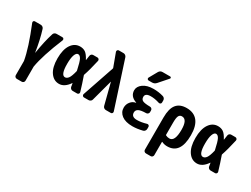

<svg xmlns="http://www.w3.org/2000/svg" viewBox="-74 -1481 3147 2411"><g transform="rotate(30 1500.0 -275.5)"><path d="M448.2 -519.5Q460 -519.5 466.3 -509.3Q472.7 -499 468.8 -487.3Q347.7 -194.3 318.4 -19.5V184.6Q318.4 199.2 308.1 209.5Q297.9 219.7 283.2 219.7H212.9Q198.2 219.7 188 210Q177.7 200.2 177.7 184.6V-19.5Q147.5 -193.4 27.3 -487.3Q22.5 -499 28.8 -509.3Q35.2 -519.5 47.9 -519.5H132.8Q148.4 -519.5 161.1 -510.3Q173.8 -501 178.7 -486.3Q219.7 -357.4 247.1 -180.7Q247.1 -179.7 248 -179.7Q249 -179.7 249 -180.7Q276.4 -356.4 317.4 -486.3Q321.3 -501 334 -510.3Q346.7 -519.5 363.3 -519.5Z M814.5 -238.3Q815.4 -244.1 814.5 -249Q791 -360.4 771.5 -397.5Q752 -434.6 725.1 -434.6Q698.2 -434.6 681.6 -390.1Q665 -345.7 665 -259.8Q665 -99.6 724.6 -99.6Q752 -99.6 773.4 -128.9Q794.9 -158.2 814.5 -238.3ZM918.9 -239.3Q953.1 -143.6 985.4 -34.2Q989.3 -21.5 981 -10.7Q972.7 0 960 0H894.5Q879.9 0 868.2 -9.8Q856.4 -19.5 853.5 -35.2Q852.5 -42 850.1 -58.1Q847.7 -74.2 845.7 -82Q845.7 -83 844.7 -84Q843.8 -85 842.8 -84Q779.3 9.8 700.2 9.8Q623 9.8 574.2 -60.1Q525.4 -129.9 525.4 -259.8Q525.4 -387.7 573.2 -459Q621.1 -530.3 700.2 -530.3Q745.1 -530.3 777.3 -508.3Q809.6 -486.3 843.8 -420.9Q844.7 -419.9 845.7 -419.9Q846.7 -419.9 846.7 -420.9Q850.6 -448.2 856.4 -486.3Q858.4 -501 869.1 -510.3Q879.9 -519.5 894.5 -519.5H955.1Q967.8 -519.5 976.6 -509.3Q985.4 -499 982.4 -485.4Q948.2 -333 918.9 -250Q917 -244.1 918.9 -239.3Z M1256.8 -696.3 1471.7 -34.2Q1475.6 -21.5 1468.8 -10.7Q1461.9 0 1448.2 0H1376Q1361.3 0 1348.6 -9.3Q1335.9 -18.6 1332 -34.2L1253.9 -338.9Q1253.9 -339.8 1252.9 -339.8Q1252 -339.8 1252 -338.9L1169.9 -34.2Q1167 -19.5 1154.3 -9.8Q1141.6 0 1126 0H1057.6Q1045.9 0 1038.1 -11.2Q1030.3 -22.5 1034.2 -34.2L1191.4 -495.1Q1193.4 -500 1191.4 -504.9L1120.1 -697.3Q1116.2 -709 1123.5 -719.7Q1130.9 -730.5 1142.6 -730.5H1210.9Q1226.6 -730.5 1239.3 -720.7Q1252 -710.9 1256.8 -696.3Z M1912.1 -109.4Q1923.8 -113.3 1934.6 -105.5Q1945.3 -97.7 1945.3 -85V-54.7Q1945.3 -39.1 1935.5 -26.4Q1925.8 -13.7 1911.1 -9.8Q1833 9.8 1764.6 9.8Q1664.1 9.8 1609.4 -31.7Q1554.7 -73.2 1554.7 -139.6Q1554.7 -188.5 1585 -225.6Q1615.2 -262.7 1659.2 -268.6Q1660.2 -268.6 1660.2 -269.5Q1660.2 -271.5 1658.2 -272.5Q1560.5 -305.7 1559.6 -394.5Q1559.6 -449.2 1614.7 -489.7Q1669.9 -530.3 1764.6 -530.3Q1837.9 -530.3 1905.3 -510.7Q1920.9 -506.8 1930.7 -494.1Q1940.4 -481.4 1940.4 -464.8V-434.6Q1940.4 -421.9 1929.7 -414.6Q1918.9 -407.2 1906.2 -411.1Q1835.9 -433.6 1780.3 -432.6Q1700.2 -432.6 1700.2 -379.9Q1700.2 -343.8 1728 -329.6Q1755.9 -315.4 1835 -314.5Q1849.6 -314.5 1859.9 -304.2Q1870.1 -293.9 1870.1 -279.3V-254.9Q1870.1 -241.2 1859.4 -230.5Q1848.6 -219.7 1835 -219.7Q1757.8 -218.8 1726.6 -201.7Q1695.3 -184.6 1695.3 -150.4Q1695.3 -86.9 1775.4 -86.9Q1835.9 -86.9 1912.1 -109.4ZM1754.9 -769.5H1865.2Q1875 -769.5 1878.9 -760.7Q1882.8 -752 1876 -744.1L1763.7 -616.2Q1740.2 -589.8 1705.1 -589.8H1655.3Q1643.6 -589.8 1637.2 -600.6Q1630.9 -611.3 1636.7 -621.1L1703.1 -739.3Q1720.7 -769.5 1754.9 -769.5Z M2245.1 -89.8Q2323.2 -89.8 2323.2 -259.8Q2323.2 -410.2 2245.1 -410.2Q2213.9 -410.2 2200.2 -383.3Q2186.5 -356.4 2186.5 -285.2V-110.4Q2186.5 -104.5 2191.4 -102.5Q2215.8 -89.8 2245.1 -89.8ZM2245.1 -530.3Q2350.6 -530.3 2405.3 -461.9Q2460 -393.6 2460 -259.8Q2460 9.8 2269.5 9.8Q2226.6 9.8 2191.4 -7.8Q2187.5 -9.8 2186.5 -4.9V184.6Q2186.5 199.2 2176.8 209.5Q2167 219.7 2152.3 219.7H2085Q2070.3 219.7 2060.1 210Q2049.8 200.2 2049.8 184.6V-280.3Q2049.8 -410.2 2098.1 -470.2Q2146.5 -530.3 2245.1 -530.3Z M2814.5 -238.3Q2815.4 -244.1 2814.5 -249Q2791 -360.4 2771.5 -397.5Q2752 -434.6 2725.1 -434.6Q2698.2 -434.6 2681.6 -390.1Q2665 -345.7 2665 -259.8Q2665 -99.6 2724.6 -99.6Q2752 -99.6 2773.4 -128.9Q2794.9 -158.2 2814.5 -238.3ZM2918.9 -239.3Q2953.1 -143.6 2985.4 -34.2Q2989.3 -21.5 2981 -10.7Q2972.7 0 2960 0H2894.5Q2879.9 0 2868.2 -9.8Q2856.4 -19.5 2853.5 -35.2Q2852.5 -42 2850.1 -58.1Q2847.7 -74.2 2845.7 -82Q2845.7 -83 2844.7 -84Q2843.8 -85 2842.8 -84Q2779.3 9.8 2700.2 9.8Q2623 9.8 2574.2 -60.1Q2525.4 -129.9 2525.4 -259.8Q2525.4 -387.7 2573.2 -459Q2621.1 -530.3 2700.2 -530.3Q2745.1 -530.3 2777.3 -508.3Q2809.6 -486.3 2843.8 -420.9Q2844.7 -419.9 2845.7 -419.9Q2846.7 -419.9 2846.7 -420.9Q2850.6 -448.2 2856.4 -486.3Q2858.4 -501 2869.1 -510.3Q2879.9 -519.5 2894.5 -519.5H2955.1Q2967.8 -519.5 2976.6 -509.3Q2985.4 -499 2982.4 -485.4Q2948.2 -333 2918.9 -250Q2917 -244.1 2918.9 -239.3Z"/></g></svg>

Font: Rounded-L Mgen+ 1mn bold
Style: Bold
Weight: 700
Designer: [Source Han Sans]
Ryoko NISHIZUKA  (kana & ideographs); Paul D. Hunt (Latin, Greek & Cyrillic); Wenlong ZHANG  (bopomofo
Version: Version 1.059.20150602